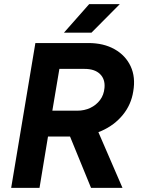

<svg xmlns="http://www.w3.org/2000/svg" viewBox="-20 -908 685 928"><path d="M34 0 151 -700H407Q481 -700 534 -670Q587 -640 611.5 -587.5Q636 -535 624 -466Q614 -402 573.5 -352.5Q533 -303 471 -275.5Q409 -248 335 -248H212L171 0ZM420 0 305 -281 418 -356 572 0ZM233 -373H353Q388 -373 416.5 -386.5Q445 -400 463.5 -424.5Q482 -449 485 -483Q489 -525 463.5 -550Q438 -575 389 -575H267ZM289 -750 411 -888H559L422 -750Z"/></svg>

Font: Figtree
Style: Bold Italic
Weight: 700
Italic angle: -9.5°
Foundry: Erik Kennedy
Version: Version 2.001;gftools[0.9.30]